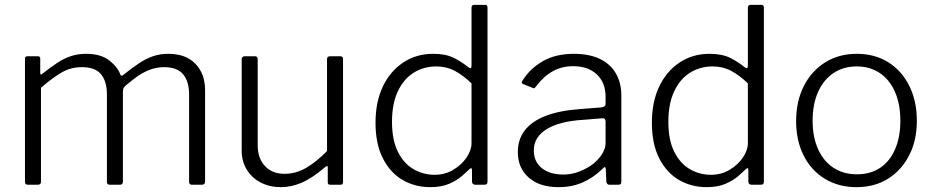

<svg xmlns="http://www.w3.org/2000/svg" viewBox="-20 -762 3852 792"><path d="M95 0Q83 0 83 -12V-519Q83 -530 93 -530H136Q146 -530 146 -520V-461Q146 -456 148 -454.5Q150 -453 155 -458Q188 -484 216 -502.5Q244 -521 272.5 -530.5Q301 -540 335 -540Q396 -540 431 -512.5Q466 -485 477 -453Q479 -449 483 -450Q487 -451 491 -455Q525 -482 553.5 -501Q582 -520 611 -530Q640 -540 674 -540Q747 -540 786.5 -498.5Q826 -457 826 -390V-13Q826 0 813 0H771Q766 0 763 -3Q760 -6 760 -12V-373Q760 -426 735.5 -455.5Q711 -485 657 -485Q625 -485 596 -473.5Q567 -462 544 -445Q521 -428 503 -413Q494 -406 490.5 -400Q487 -394 487 -383V-13Q487 0 475 0H433Q427 0 424 -3Q421 -6 421 -12V-373Q421 -426 397 -455.5Q373 -485 318 -485Q273 -485 236 -464Q199 -443 149 -400V-12Q149 0 136 0H95Z M1154 -45Q1201 -45 1243.5 -70Q1286 -95 1329 -139V-518Q1329 -530 1342 -530H1384Q1395 -530 1395 -518V-11Q1395 0 1385 0H1342Q1332 0 1332 -10V-71Q1332 -76 1330 -77Q1328 -78 1323 -74Q1265 -25 1222.5 -7.5Q1180 10 1139 10Q1093 10 1056.5 -8.5Q1020 -27 998.5 -61.5Q977 -96 977 -140V-517Q977 -530 990 -530H1032Q1043 -530 1043 -518V-162Q1043 -110 1072.5 -77.5Q1102 -45 1154 -45Z M1940 0Q1934 0 1930.5 -3.5Q1927 -7 1927 -13V-59Q1927 -67 1924 -68Q1921 -69 1915 -63Q1905 -53 1885 -35.5Q1865 -18 1833 -4Q1801 10 1755 10Q1692 10 1641 -19.5Q1590 -49 1559.5 -108.5Q1529 -168 1529 -256Q1529 -341 1559 -404.5Q1589 -468 1643 -504Q1697 -540 1767 -540Q1819 -540 1852.5 -523Q1886 -506 1910 -486Q1919 -479 1922 -481Q1925 -483 1925 -493V-730Q1925 -742 1936 -742H1981Q1991 -742 1991 -731V-14Q1991 -6 1988 -3Q1985 0 1977 0H1940ZM1925 -418Q1891 -451 1856.5 -469.5Q1822 -488 1780 -488Q1727 -488 1685.5 -461.5Q1644 -435 1620.5 -384Q1597 -333 1597 -260Q1597 -184 1621.5 -135.5Q1646 -87 1686 -64Q1726 -41 1773 -41Q1816 -41 1850.5 -62Q1885 -83 1905 -113Q1925 -143 1925 -171V-418Z M2467 -67Q2428 -29 2383.5 -9.5Q2339 10 2284 10Q2206 10 2161 -29.5Q2116 -69 2116 -135Q2116 -187 2145 -224.5Q2174 -262 2231 -284Q2288 -306 2372 -312L2461 -319Q2469 -320 2473.5 -323.5Q2478 -327 2478 -334V-363Q2478 -421 2442 -455Q2406 -489 2344 -489Q2297 -489 2259 -467.5Q2221 -446 2190 -404Q2187 -400 2184.5 -398.5Q2182 -397 2178 -399L2136 -416Q2133 -418 2132 -420.5Q2131 -423 2135 -429Q2166 -479 2219 -509.5Q2272 -540 2347 -540Q2410 -540 2453.5 -519.5Q2497 -499 2520 -460Q2543 -421 2543 -368V-13Q2543 -5 2540 -2.5Q2537 0 2530 0H2493Q2488 0 2485 -3.5Q2482 -7 2481 -13L2479 -65Q2477 -79 2467 -67ZM2478 -259Q2478 -276 2464 -274L2389 -268Q2337 -265 2298.5 -255Q2260 -245 2234.5 -229Q2209 -213 2195.5 -191.5Q2182 -170 2182 -142Q2182 -95 2215 -68.5Q2248 -42 2304 -42Q2338 -42 2370 -54.5Q2402 -67 2427 -86Q2452 -107 2465 -129Q2478 -151 2478 -171V-259Z M3080 0Q3074 0 3070.5 -3.5Q3067 -7 3067 -13V-59Q3067 -67 3064 -68Q3061 -69 3055 -63Q3045 -53 3025 -35.5Q3005 -18 2973 -4Q2941 10 2895 10Q2832 10 2781 -19.5Q2730 -49 2699.5 -108.5Q2669 -168 2669 -256Q2669 -341 2699 -404.5Q2729 -468 2783 -504Q2837 -540 2907 -540Q2959 -540 2992.5 -523Q3026 -506 3050 -486Q3059 -479 3062 -481Q3065 -483 3065 -493V-730Q3065 -742 3076 -742H3121Q3131 -742 3131 -731V-14Q3131 -6 3128 -3Q3125 0 3117 0H3080ZM3065 -418Q3031 -451 2996.5 -469.5Q2962 -488 2920 -488Q2867 -488 2825.5 -461.5Q2784 -435 2760.5 -384Q2737 -333 2737 -260Q2737 -184 2761.5 -135.5Q2786 -87 2826 -64Q2866 -41 2913 -41Q2956 -41 2990.5 -62Q3025 -83 3045 -113Q3065 -143 3065 -171V-418Z M3513 10Q3439 10 3382.5 -24.5Q3326 -59 3295 -120.5Q3264 -182 3264 -262Q3264 -344 3295.5 -406.5Q3327 -469 3383.5 -504.5Q3440 -540 3514 -540Q3589 -540 3644.5 -505Q3700 -470 3731 -407.5Q3762 -345 3762 -264Q3762 -183 3730.5 -121.5Q3699 -60 3643.5 -25Q3588 10 3513 10ZM3515 -43Q3571 -43 3611 -70Q3651 -97 3672.5 -147Q3694 -197 3694 -264Q3694 -332 3672 -382.5Q3650 -433 3609.5 -460.5Q3569 -488 3514 -488Q3459 -488 3418 -460.5Q3377 -433 3354.5 -382.5Q3332 -332 3332 -264Q3332 -197 3354.5 -147Q3377 -97 3418 -70Q3459 -43 3515 -43Z"/></svg>

Font: Libre Franklin Thin Light
Style: Regular
Weight: 300
Version: Version 3.000